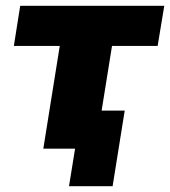

<svg xmlns="http://www.w3.org/2000/svg" viewBox="-20 -515 589 665"><path d="M219 130 240 0H130L187 -356H28L50 -495H549L526 -356H368L332 -132H412L370 130Z"/></svg>

Font: Nunito Sans 11pt Black
Style: Italic
Weight: 900
Italic angle: -9°
Version: Version 3.101;gftools[0.9.27]